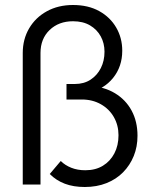

<svg xmlns="http://www.w3.org/2000/svg" viewBox="-20 -738 608 768"><path d="M319 10Q274 10 239.5 -3Q205 -16 179 -42L223 -94Q240 -77 265 -67Q290 -57 321 -57Q362 -57 391.5 -75Q421 -93 437.5 -124.5Q454 -156 454 -197Q454 -237 435.5 -269.5Q417 -302 383.5 -321Q350 -340 307 -340H246V-402H279Q316 -402 342.5 -419.5Q369 -437 383.5 -466Q398 -495 398 -531Q398 -565 383 -592.5Q368 -620 340 -636.5Q312 -653 272 -653Q215 -653 178.5 -618Q142 -583 142 -526V0H71V-526Q71 -581 96.5 -624.5Q122 -668 167.5 -693Q213 -718 272 -718Q333 -718 377 -693.5Q421 -669 445 -627.5Q469 -586 469 -535Q469 -472 432.5 -426.5Q396 -381 335 -368L340 -394Q397 -391 440 -365Q483 -339 506.5 -295.5Q530 -252 530 -195Q530 -151 515 -114Q500 -77 472.5 -49Q445 -21 406 -5.5Q367 10 319 10Z"/></svg>

Font: Outfit-Light
Style: Regular
Weight: 300
Designer: Rodrigo Fuenzalida
Foundry: fragTYPE
Version: Version 1.000